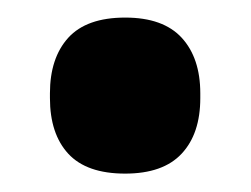

<svg xmlns="http://www.w3.org/2000/svg" viewBox="-20 -179 278 213"><path d="M118.8 13.6Q76.1 13.6 55.7 -8.5Q35.4 -30.6 35.4 -70.2V-75.5Q35.4 -114.6 55.7 -137.1Q76.1 -159.5 118.9 -159.5Q161 -159.5 181.6 -137.1Q202.2 -114.6 202.2 -75.5V-70.2Q202.2 -30.6 181.5 -8.5Q160.9 13.6 118.8 13.6Z"/></svg>

Font: Anek Devanagari Medium
Style: Regular
Weight: 500
Designer: Kailash Malviya (Devanagari) & Yesha Goshar (Latin)
Foundry: Ek Type
Version: Version 1.003